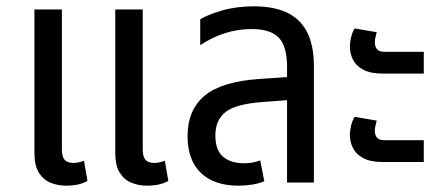

<svg xmlns="http://www.w3.org/2000/svg" viewBox="-20 -578 1401 608"><path d="M190 10Q164 10 141 1Q118 -8 103.5 -30.5Q89 -53 89 -94V-548H176V-105Q176 -82 184.5 -72Q193 -62 213 -62Q221 -62 229.5 -64Q238 -66 246 -69L257 -5Q240 4 223.5 7Q207 10 190 10ZM446 10Q420 10 397 1Q374 -8 359.5 -30.5Q345 -53 345 -94V-548H432V-105Q432 -82 440.5 -72Q449 -62 469 -62Q477 -62 485.5 -64Q494 -66 502 -69L513 -5Q496 4 479.5 7Q463 10 446 10Z M889 0V-365Q889 -431 863 -458.5Q837 -486 777 -486Q732 -486 691 -472.5Q650 -459 614 -435V-517Q639 -532 684 -545Q729 -558 785 -558Q832 -558 867.5 -546.5Q903 -535 926.5 -512Q950 -489 962 -453.5Q974 -418 974 -371V0ZM736 10Q658 10 616 -30.5Q574 -71 574 -147Q574 -230 628 -275Q682 -320 802 -328L905 -335V-262L813 -255Q727 -249 694.5 -223.5Q662 -198 662 -149Q662 -103 686 -82Q710 -61 754 -61Q769 -61 781 -63.5Q793 -66 804 -70L817 -4Q800 3 779 6.5Q758 10 736 10Z M1191 -345Q1153 -345 1130 -357.5Q1107 -370 1097.5 -389.5Q1088 -409 1088 -430Q1088 -445 1092 -461Q1096 -477 1103 -488L1173 -476Q1172 -471 1169.5 -462Q1167 -453 1167 -444Q1167 -431 1173.5 -422.5Q1180 -414 1197 -414H1322V-345ZM1191 -65Q1153 -65 1130 -77.5Q1107 -90 1097.5 -109.5Q1088 -129 1088 -150Q1088 -165 1092 -181Q1096 -197 1103 -208L1173 -196Q1172 -191 1169.5 -182Q1167 -173 1167 -164Q1167 -151 1173.5 -142.5Q1180 -134 1197 -134H1322V-65Z"/></svg>

Font: Noto Sans Thai SemiCondensed
Style: Regular
Weight: 400
Width: 4
Designer: Monotype Design Team
Foundry: Monotype Imaging Inc.
Version: Version 2.001